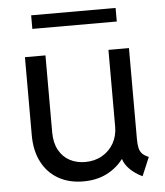

<svg xmlns="http://www.w3.org/2000/svg" viewBox="-51 -731 672 783"><g transform="rotate(-5 285.0 -339.5)"><path d="M65.4 -198.2V-517.6H149.4V-202.1Q149.4 -159.7 165.8 -129.9Q182.1 -100.1 210.2 -85.2Q238.3 -70.3 273.4 -70.3Q312.5 -70.3 343 -87.9Q373.5 -105.5 390.4 -135.7Q407.2 -166 407.2 -202.1V-517.6H491.2V-146.5Q491.2 -122.6 494.6 -108.2Q498 -93.8 507.1 -84.5Q516.1 -75.2 533.2 -68.4L501 7.8Q471.2 -6.3 450.7 -26.6Q430.2 -46.9 423.8 -68.4H421.9Q396.5 -34.2 355.2 -13.2Q314 7.8 258.8 7.8Q201.2 7.8 157.5 -16.8Q113.8 -41.5 89.6 -87.9Q65.4 -134.3 65.4 -198.2ZM105.5 -685.5H451.2V-629.9H105.5Z"/></g></svg>

Font: Reddit Sans Strawberry
Style: Regular
Weight: 400
Designer: Stephen Hutchings
Foundry: Reddit
Version: Version 1.013